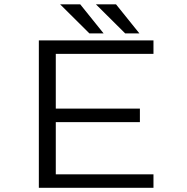

<svg xmlns="http://www.w3.org/2000/svg" viewBox="-20 -892 890 912"><path d="M642 -733.5H574.5L435.5 -871.5H531ZM472 -733.5H404.5L265.5 -871.5H361ZM709 -636H245V-376H644.5V-312H245V-64H709V0H164.5V-700H709Z"/></svg>

Font: League Mono Wide Light
Style: Regular
Weight: 300
Width: 8
Designer: Tyler Finck
Foundry: The League of Moveable Type / Tyler Finck
Version: Version 2.210